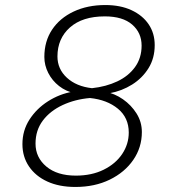

<svg xmlns="http://www.w3.org/2000/svg" viewBox="-20 -730 690 762"><path d="M279 12Q215 12 168 -9.5Q121 -31 95 -69.5Q69 -108 69 -158Q69 -212 97 -255.5Q125 -299 170.5 -328Q216 -357 268 -366H397Q435 -359 468 -336Q501 -313 522 -279.5Q543 -246 543 -206Q543 -145 509 -95.5Q475 -46 415.5 -17Q356 12 279 12ZM281 -33Q344 -33 391.5 -56.5Q439 -80 465 -119Q491 -158 491 -204Q491 -263 448 -298.5Q405 -334 337 -341Q278 -336 228.5 -313Q179 -290 150 -251.5Q121 -213 121 -160Q121 -105 164 -69Q207 -33 281 -33ZM345 -380Q401 -386 445.5 -407Q490 -428 516 -464Q542 -500 542 -549Q542 -600 504.5 -632.5Q467 -665 396 -665Q307 -665 257.5 -621Q208 -577 208 -506Q208 -456 245.5 -421.5Q283 -387 345 -380ZM277 -360Q242 -367 214.5 -388.5Q187 -410 171.5 -440.5Q156 -471 156 -504Q156 -566 186.5 -612Q217 -658 272 -684Q327 -710 398 -710Q458 -710 502 -689.5Q546 -669 570 -633.5Q594 -598 594 -551Q594 -499 569.5 -459.5Q545 -420 504.5 -394.5Q464 -369 415 -360Z"/></svg>

Font: Azeret Mono Thin Thin
Style: Italic
Weight: 250
Italic angle: -12°
Version: Version 1.002